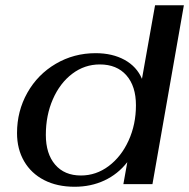

<svg xmlns="http://www.w3.org/2000/svg" viewBox="-20 -703 722 733"><path d="M45 -195Q45 -279 84.5 -349Q124 -419 193 -459.5Q262 -500 345 -500Q409 -500 455.5 -474.5Q502 -449 522 -402L572 -683H682L562 0H451L466 -84Q430 -38 378.5 -14Q327 10 265 10Q198 10 148.5 -15.5Q99 -41 72 -87.5Q45 -134 45 -195ZM499 -301Q499 -374 462.5 -415.5Q426 -457 361 -457Q303 -457 256 -421.5Q209 -386 182 -324.5Q155 -263 155 -188Q155 -116 190.5 -74.5Q226 -33 289 -33Q347 -33 395 -69Q443 -105 471 -166.5Q499 -228 499 -301Z"/></svg>

Font: Fahkwang Medium
Style: Italic
Weight: 500
Italic angle: -10°
Version: Version 1.000; ttfautohint (v1.6)